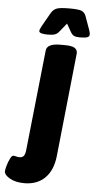

<svg xmlns="http://www.w3.org/2000/svg" viewBox="-159 -754 502 1003"><g transform="rotate(5 91.5 -253.0)"><path d="M8 212Q-38 212 -68 195Q-98 178 -98 159Q-98 149 -92 128.5Q-86 108 -77.5 91Q-69 74 -61 74Q-55 74 -46.5 76.5Q-38 79 -29 79Q-13 79 -6 69Q1 59 3 39L59 -487Q62 -525 132 -525H157Q193 -525 208 -515.5Q223 -506 222 -487L165 56Q157 131 116 171.5Q75 212 8 212ZM63 -572Q17 -572 17 -587Q17 -595 28 -615L69 -687Q80 -705 98 -711.5Q116 -718 163 -718Q211 -718 227 -711.5Q243 -705 250 -687L276 -615Q281 -601 281 -591Q281 -581 270 -576.5Q259 -572 231 -572Q210 -572 200 -577Q190 -582 182 -596L158 -638L124 -596Q114 -582 101 -577Q88 -572 63 -572Z"/></g></svg>

Font: Asap Condensed Condensed ExtraBold
Style: Italic
Weight: 800
Width: 3
Italic angle: -6°
Designer: Pablo Cosgaya
Foundry: Omnibus-Type
Version: Version 3.001; ttfautohint (v1.8.4.7-5d5b)